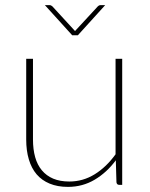

<svg xmlns="http://www.w3.org/2000/svg" viewBox="-20 -723 585 751"><path d="M458 -493V0H446Q437 0 435.5 -10L433 -96Q398 -48.5 350.5 -20.2Q303 8 246 8Q205 8 174.2 -4.8Q143.5 -17.5 123.2 -41.2Q103 -65 92.8 -99.5Q82.5 -134 82.5 -177.5V-493H109V-177.5Q109 -139 117.5 -108.5Q126 -78 143.8 -56.8Q161.5 -35.5 188.2 -24.2Q215 -13 251 -13Q304.5 -13 350.2 -41.2Q396 -69.5 432 -119.5V-493ZM391.5 -703 284.5 -585H262.5L155.5 -703H174.5Q177 -703 179.8 -701.5Q182.5 -700 184.5 -698.5L269.5 -606Q272.5 -603 273.5 -601.5Q274.5 -602.5 275.5 -603.8Q276.5 -605 277.5 -606L363 -698.5Q367.5 -703 373 -703Z"/></svg>

Font: Lato 2
Style: Regular
Weight: 200
Designer: Lukasz Dziedzic with Adam Twardoch and Botio Nikoltchev
Foundry: tyPoland Lukasz Dziedzic
Version: Version 2.015; 2015-08-06; http://www.latofonts.com/